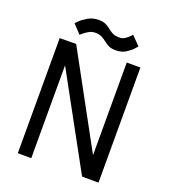

<svg xmlns="http://www.w3.org/2000/svg" viewBox="-149 -938 917 1044"><g transform="rotate(20 309.0 -416.0)"><path d="M154 -537V0H76V-666L171 -667L464 -130V-666H543V0H448ZM124 -770Q124 -770 139.5 -785.5Q155 -801 182 -816.5Q209 -832 243 -832Q268 -832 284 -824Q300 -816 312 -806Q324 -796 339 -788Q354 -780 379 -780Q397 -780 412 -790Q427 -800 436 -810Q445 -820 445 -820L494 -770Q494 -770 480.5 -754.5Q467 -739 442.5 -723.5Q418 -708 384 -708Q358 -708 342.5 -716Q327 -724 314.5 -734Q302 -744 287 -752Q272 -760 248 -760Q229 -760 211.5 -750Q194 -740 182.5 -730Q171 -720 171 -720Z"/></g></svg>

Font: Epunda Sans
Style: Regular
Weight: 400
Designer: Simon Atzbach
Foundry: typofactur
Version: Version 2.204; ttfautohint (v1.8.4.7-5d5b)